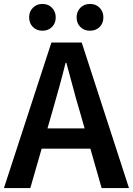

<svg xmlns="http://www.w3.org/2000/svg" viewBox="-22 -955 675 975"><path d="M-2 0 239 -739H393L633 0H494L382 -393Q364 -452 348 -514Q332 -576 315 -636H311Q296 -575 279 -513.5Q262 -452 245 -393L132 0ZM140 -200V-303H489V-200ZM193 -799Q164 -799 145 -818Q126 -837 126 -867Q126 -896 145 -915.5Q164 -935 193 -935Q223 -935 242 -915.5Q261 -896 261 -867Q261 -837 242 -818Q223 -799 193 -799ZM435 -799Q405 -799 386 -818Q367 -837 367 -867Q367 -896 386 -915.5Q405 -935 435 -935Q465 -935 484 -915.5Q503 -896 503 -867Q503 -837 484 -818Q465 -799 435 -799Z"/></svg>

Font: Noto Sans JP Thin SemiBold
Style: Regular
Weight: 600
Version: Version 2.004-H2;hotconv 1.0.118;makeotfexe 2.5.65603